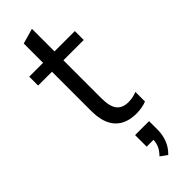

<svg xmlns="http://www.w3.org/2000/svg" viewBox="-306 -678 962 962"><g transform="rotate(-45 175.0 -197.0)"><path d="M257 9Q183 9 144 -33.5Q105 -76 105 -162V-439H7V-502H105V-639L186 -662V-502H330V-439H186V-171Q186 -111 206.5 -85.5Q227 -60 268 -60Q287 -60 302 -63.5Q317 -67 329 -72V-4Q315 2 295.5 5.5Q276 9 257 9ZM222 268 186 242Q209 218 216.5 197Q224 176 224 152L245 162H175V80H274V140Q274 177 261.5 209.5Q249 242 222 268Z"/></g></svg>

Font: Mulish ExtraLight
Style: Regular
Weight: 400
Version: Version 3.603